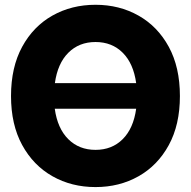

<svg xmlns="http://www.w3.org/2000/svg" viewBox="-20 -759 787 791"><path d="M373.5 11.7Q274.9 11.7 196 -33Q117.2 -77.6 71.3 -161.6Q25.4 -245.6 25.4 -363.3Q25.4 -481.9 71.3 -566.2Q117.2 -650.4 196 -694.8Q274.9 -739.3 373.5 -739.3Q471.7 -739.3 550.5 -694.8Q629.4 -650.4 675.3 -566.2Q721.2 -481.9 721.2 -363.3Q721.2 -245.1 675.3 -161.1Q629.4 -77.1 550.5 -32.7Q471.7 11.7 373.5 11.7ZM206.1 -416.5H541Q529.8 -497.6 485.6 -541.7Q441.4 -585.9 373.5 -585.9Q305.7 -585.9 261.5 -541.7Q217.3 -497.6 206.1 -416.5ZM373.5 -141.6Q441.4 -141.6 485.6 -185.8Q529.8 -230 541 -311H205.6Q216.8 -230 261.2 -185.8Q305.7 -141.6 373.5 -141.6Z"/></svg>

Font: Inter Display ExtraBold
Style: Regular
Weight: 800
Designer: Rasmus Andersson
Foundry: rsms
Version: Version 4.000;git-a52131595